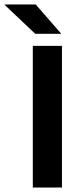

<svg xmlns="http://www.w3.org/2000/svg" viewBox="-84 -846 363 866"><path d="M195.5 0H64V-639H195.5ZM77 -826 191 -695V-693.5H75L-63.5 -824.5V-826Z"/></svg>

Font: Anek Tamil SemiBold
Style: Regular
Weight: 600
Version: Version 1.003